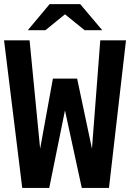

<svg xmlns="http://www.w3.org/2000/svg" viewBox="-20 -928 642 948"><path d="M225.1 -907.7H376L484.9 -778.8H397.9L300.8 -857.4L204.1 -778.8H117.2ZM0 -729H126L178.2 -193.8L241.2 -540H360.8L434.1 -193.8L475.1 -729H602.1L518.1 0H383.8L300.8 -382.8L223.1 0H89.8Z"/></svg>

Font: Hack
Style: Bold
Weight: 700
Monospace: yes
Designer: Christopher Simpkins
Foundry: Christopher Simpkins
Version: Version 2.017